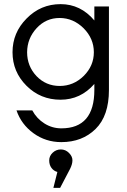

<svg xmlns="http://www.w3.org/2000/svg" viewBox="-20 -471 607 920"><path d="M215.8 297.9Q215.8 276.4 232.4 260.7Q249 245.1 271.5 245.1Q293.9 245.1 310.5 261.7Q327.1 278.3 327.1 296.9Q327.1 315.4 315.9 337.9L268.1 429.2H235.8L254.9 353Q237.3 348.1 226.6 333.5Q215.8 318.8 215.8 297.9ZM380.9 -106.9Q429.7 -155.3 429.7 -220.7Q429.7 -286.1 380.9 -335.4Q331.1 -384.8 265.6 -384.8Q200.2 -384.8 155.3 -335.9Q110.4 -287.1 109.9 -220.7Q109.9 -154.3 154.8 -106.4Q200.2 -59.1 266.1 -59.1Q332 -59.1 380.9 -106.9ZM432.1 -439.9H502V-40Q502 84 438 147Q374 210 273.9 210Q199.2 210 140.6 167.5Q82 125 59.1 58.1H134.8Q155.8 97.2 192.9 120.6Q230 144 273.9 144Q432.1 144 432.1 -40V-68.8Q366.2 6.8 270 6.8Q173.8 6.8 106.9 -60.1Q40 -127 40 -220.7Q40 -314.5 107.4 -382.3Q174.8 -451.2 270.5 -451.2Q366.2 -451.2 432.1 -373Z"/></svg>

Font: Arcon-Regular
Style: Regular
Weight: 400
Designer: M. Zarth
Foundry: martin zarth - visuelle & digitale kommunikation
Version: Version 1.131;PS 001.131;hotconv 1.0.70;makeotf.lib2.5.58329